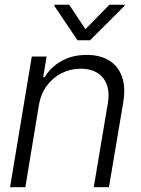

<svg xmlns="http://www.w3.org/2000/svg" viewBox="-20 -782 589 802"><path d="M142.1 -340.8 85.9 0H22L112.8 -545.9H174.8L160.2 -459.5H166.5Q191.9 -502 237.1 -527.3Q282.2 -552.7 342.3 -552.7Q397.5 -552.7 435.3 -529.8Q473.1 -506.8 489.3 -462.4Q505.4 -418 494.6 -353L435.1 0H371.6L430.2 -349.1Q441.9 -416 411.4 -455.3Q380.9 -494.6 317.4 -495.1Q274.4 -495.1 237.3 -476.3Q200.2 -457.5 175 -423.1Q149.9 -388.7 142.1 -340.8ZM269 -762.2 336.9 -660.2 437 -762.2H501L500 -757.3L356.4 -613.8H303.7L207 -757.3L208 -762.2Z"/></svg>

Font: Inter Tight Light
Style: Italic
Weight: 300
Italic angle: -9.39999°
Designer: Rasmus Andersson
Foundry: rsms
Version: Version 3.004